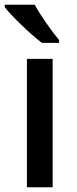

<svg xmlns="http://www.w3.org/2000/svg" viewBox="-30 -786 324 806"><path d="M116 -766H-10V-756C18 -719 98 -642 146 -606H218V-618C187 -655 140 -721 116 -766ZM191 0V-539H83V0Z"/></svg>

Font: Noto Sans Lisu Medium
Style: Regular
Weight: 500
Designer: Monotype Design Team. David Williams.
Foundry: Monotype Imaging Inc.
Version: Version 2.102